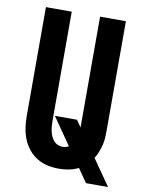

<svg xmlns="http://www.w3.org/2000/svg" viewBox="-88 -796 675 908"><g transform="rotate(10 250.0 -341.5)"><path d="M389 52 344 -13Q322 -2 298 2.5Q274 7 250 7Q222 7 195 1Q168 -5 144.5 -19.5Q121 -34 103.5 -56Q86 -78 76 -103.5Q66 -129 62 -156.5Q58 -184 58 -211V-735H182V-211Q182 -199 183 -186.5Q184 -174 186.5 -162Q189 -150 194 -138.5Q199 -127 207 -117.5Q215 -108 226.5 -103Q238 -98 250 -98Q258 -98 265.5 -100Q273 -102 279 -106L189 -236H295L318 -203V-735H442V-211Q442 -193 441 -175Q440 -157 435.5 -139.5Q431 -122 424.5 -105Q418 -88 408 -73L495 52Z"/></g></svg>

Font: Iosevka Term Curly Extrabold
Style: Regular
Weight: 800
Designer: Belleve Invis
Foundry: Belleve Invis
Version: Version 32.3.0